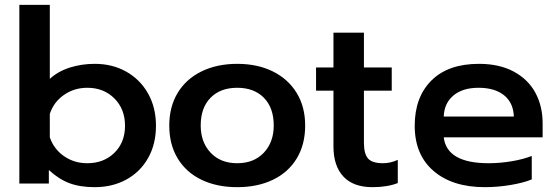

<svg xmlns="http://www.w3.org/2000/svg" viewBox="-20 -759 2304 794"><path d="M182 -56V0H60V-739H186V-433Q220 -464 268.5 -479.5Q317 -495 372 -495Q445 -495 502.5 -462.5Q560 -430 592.5 -372Q625 -314 625 -239Q625 -163 592.5 -105.5Q560 -48 502.5 -16.5Q445 15 372 15Q311 15 267 -1.5Q223 -18 182 -56ZM497 -239Q497 -308 453 -352Q409 -396 341 -396Q287 -396 244.5 -366.5Q202 -337 186 -288V-191Q203 -142 245 -113Q287 -84 341 -84Q409 -84 453 -127Q497 -170 497 -239Z M680 -240Q680 -317 714.5 -374.5Q749 -432 813 -463.5Q877 -495 961 -495Q1045 -495 1108.5 -463.5Q1172 -432 1207 -374.5Q1242 -317 1242 -240Q1242 -161 1207 -103.5Q1172 -46 1108.5 -15.5Q1045 15 961 15Q877 15 813.5 -15.5Q750 -46 715 -103.5Q680 -161 680 -240ZM1112 -240Q1112 -313 1071.5 -354.5Q1031 -396 961 -396Q891 -396 850.5 -354.5Q810 -313 810 -240Q810 -171 851 -127.5Q892 -84 961 -84Q1030 -84 1071 -127.5Q1112 -171 1112 -240Z M1359 -153V-384H1287V-480H1359V-624H1485V-480H1600V-384H1485V-169Q1485 -123 1502 -103.5Q1519 -84 1564 -84Q1595 -84 1625 -98V-2Q1582 15 1520 15Q1441 15 1400 -29Q1359 -73 1359 -153Z M1695 -239Q1695 -357 1764 -426Q1833 -495 1961 -495Q2045 -495 2104.5 -463Q2164 -431 2194 -375.5Q2224 -320 2224 -249V-191H1815Q1828 -84 2001 -84Q2047 -84 2095 -92Q2143 -100 2179 -114V-17Q2145 -3 2091.5 6Q2038 15 1985 15Q1851 15 1773 -52Q1695 -119 1695 -239ZM2105 -277Q2103 -334 2064.5 -365Q2026 -396 1959 -396Q1893 -396 1855 -364Q1817 -332 1815 -277Z"/></svg>

Font: Prompt Medium
Style: Regular
Weight: 500
Designer: Katatrad Team
Foundry: CadsonDemak
Version: Version 1.000